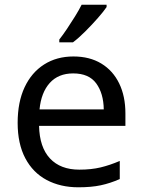

<svg xmlns="http://www.w3.org/2000/svg" viewBox="-20 -786 604 816"><path d="M292 -546Q361 -546 410.5 -516Q460 -486 486.5 -431.5Q513 -377 513 -304V-251H146Q148 -160 192.5 -112.5Q237 -65 317 -65Q368 -65 407.5 -74.5Q447 -84 489 -102V-25Q448 -7 408 1.5Q368 10 313 10Q237 10 178.5 -21Q120 -52 87.5 -113.5Q55 -175 55 -264Q55 -352 84.5 -415Q114 -478 167.5 -512Q221 -546 292 -546ZM291 -474Q228 -474 191.5 -433.5Q155 -393 148 -321H421Q420 -389 389 -431.5Q358 -474 291 -474ZM433 -756Q421 -738 396 -709.5Q371 -681 342.5 -652.5Q314 -624 290 -606H232V-618Q247 -637 264.5 -663Q282 -689 299 -716.5Q316 -744 327 -766H433Z"/></svg>

Font: Noto Sans Modi
Style: Regular
Weight: 400
Designer: Monotype Design Team
Foundry: Monotype Imaging Inc.
Version: Version 2.003; ttfautohint (v1.8.4.7-5d5b)